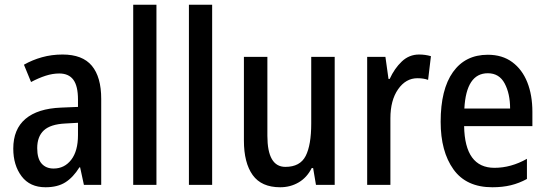

<svg xmlns="http://www.w3.org/2000/svg" viewBox="-20 -780 2307 810"><path d="M244 -550Q328 -550 367.5 -502.5Q407 -455 407 -363V0H334L318 -74H315Q289 -32 256 -11Q223 10 172 10Q106 10 71 -36.5Q36 -83 36 -153Q36 -235 87.5 -278.5Q139 -322 237 -326L309 -329V-360Q309 -417 289.5 -443.5Q270 -470 230 -470Q202 -470 172.5 -460.5Q143 -451 111 -434L81 -507Q116 -527 157 -538.5Q198 -550 244 -550ZM256 -259Q193 -256 165 -230Q137 -204 137 -155Q137 -111 155.5 -90Q174 -69 206 -69Q252 -69 280.5 -106Q309 -143 309 -210V-262Z M640 0H542V-760H640Z M875 0H777V-760H875Z M1392 -540V0H1313L1301 -71H1295Q1275 -31 1240 -10.5Q1205 10 1162 10Q1083 10 1046 -41.5Q1009 -93 1009 -187V-540H1108V-207Q1108 -76 1184 -76Q1246 -76 1269.5 -122Q1293 -168 1293 -259V-540Z M1748 -550Q1774 -550 1798 -543L1786 -443Q1767 -450 1741 -450Q1692 -450 1659.5 -403.5Q1627 -357 1627 -281V0H1529V-540H1606L1619 -447H1624Q1644 -491 1675 -520.5Q1706 -550 1748 -550Z M2038 -549Q2099 -549 2141 -518Q2183 -487 2204.5 -433Q2226 -379 2226 -308V-248H1938Q1941 -72 2066 -72Q2136 -72 2203 -110V-25Q2170 -7 2135 1.5Q2100 10 2057 10Q1947 10 1893 -65.5Q1839 -141 1839 -266Q1839 -403 1891 -476Q1943 -549 2038 -549ZM2038 -471Q1947 -471 1939 -322H2132Q2132 -385 2109 -428Q2086 -471 2038 -471Z"/></svg>

Font: Noto Sans Myanmar Condensed Medium
Style: Regular
Weight: 500
Width: 3
Designer: Monotype Design Team
Foundry: Monotype Imaging Inc.
Version: Version 2.107; ttfautohint (v1.8.4.7-5d5b)